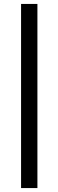

<svg xmlns="http://www.w3.org/2000/svg" viewBox="-20 -802 297 975"><path d="M87 153V-782H170V153Z"/></svg>

Font: Montreal
Style: Regular
Weight: 400
Designer: Julieta Ulanovsky, usr_local_share
Foundry: Julieta Ulanovsky, usr_local_share
Version: Version 2.001